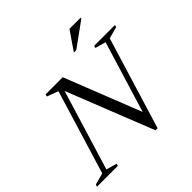

<svg xmlns="http://www.w3.org/2000/svg" viewBox="-241 -1084 1294 1294"><g transform="rotate(-45 406.0 -437.0)"><path d="M560.5 -118 543 -108 708 -647.5 631.5 -669 636.5 -685H835L830 -669L746.5 -646.5L546 10H526L271 -634.5L287.5 -633.5L105.5 -37.5L182 -16L177 0H-21.5L-16.5 -16L67 -38.5L250 -639L169 -669L173.5 -685H337ZM507.5 -749.5 599.5 -883.5H706V-876.5L530.5 -749.5Z"/></g></svg>

Font: Newsreader 36pt
Style: Italic
Weight: 400
Italic angle: -17°
Designer: Hugues Gentile
Foundry: Production Type
Version: Version 1.003